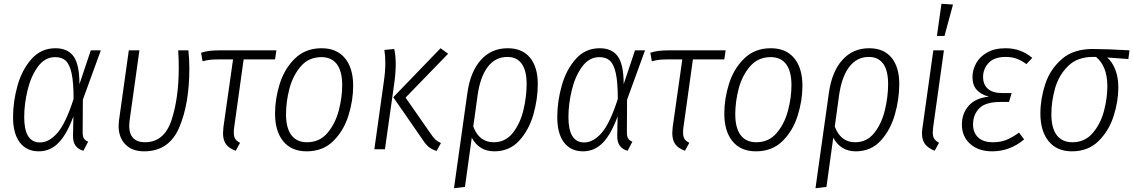

<svg xmlns="http://www.w3.org/2000/svg" viewBox="-20 -789 5991 1015"><path d="M400 -344 460 -523H513L418 -262L417 -89Q417 -67 424 -56.5Q431 -46 446 -40L421 8Q396 2 380.5 -17.5Q365 -37 366 -73L368 -174Q334 -80 290 -34.5Q246 11 185 11Q121 11 85 -35.5Q49 -82 49 -170Q49 -252 72.5 -336Q96 -420 146.5 -477Q197 -534 273 -534Q338 -534 369 -491Q400 -448 400 -344ZM108 -170Q108 -36 191 -36Q240 -36 284 -87Q328 -138 369 -266Q369 -354 358.5 -401.5Q348 -449 327.5 -468Q307 -487 272 -487Q217 -487 180 -436Q143 -385 125.5 -311.5Q108 -238 108 -170Z M981 -428Q981 -239 927 -114Q873 11 742 11Q678 11 642.5 -26Q607 -63 607 -123Q607 -132 609 -152L661 -523H717L665 -151Q663 -133 663 -124Q663 -81 684.5 -59Q706 -37 746 -37Q848 -37 886.5 -153.5Q925 -270 925 -431Q925 -480 922 -523H976Q981 -471 981 -428Z M1218 -116Q1216 -105 1216 -88Q1216 -67 1223.5 -55Q1231 -43 1249 -34L1226 8Q1190 -5 1174.5 -27Q1159 -49 1159 -85Q1159 -94 1161 -116L1212 -475H1140Q1110 -475 1091 -473Q1072 -471 1051 -465L1043 -510Q1063 -517 1087 -520Q1111 -523 1147 -523H1441L1434 -475H1268Z M1434 -189Q1434 -267 1459 -346.5Q1484 -426 1539.5 -480Q1595 -534 1680 -534Q1760 -534 1803.5 -481.5Q1847 -429 1847 -335Q1847 -258 1822 -178Q1797 -98 1742 -43.5Q1687 11 1601 11Q1521 11 1477.5 -42Q1434 -95 1434 -189ZM1789 -339Q1789 -412 1761 -449.5Q1733 -487 1679 -487Q1612 -487 1570 -438Q1528 -389 1510 -320Q1492 -251 1492 -185Q1492 -112 1520.5 -74.5Q1549 -37 1603 -37Q1669 -37 1710.5 -85.5Q1752 -134 1770.5 -203.5Q1789 -273 1789 -339Z M2214 -51 2059 -275 2309 -534 2349 -505 2124 -273 2257 -82Q2272 -60 2282.5 -50.5Q2293 -41 2311 -33L2288 9Q2262 1 2246 -12.5Q2230 -26 2214 -51ZM2009 -357Q2017 -410 2017 -457Q2017 -492 2012 -525L2064 -530Q2072 -495 2072 -449Q2072 -404 2064 -347L2015 0H1959Z M2823 -345Q2823 -265 2799.5 -183Q2776 -101 2724.5 -45Q2673 11 2593 11Q2513 11 2474 -61L2438 199L2380 206L2451 -299Q2467 -411 2522.5 -472.5Q2578 -534 2664 -534Q2741 -534 2782 -484Q2823 -434 2823 -345ZM2764 -345Q2764 -416 2738 -452Q2712 -488 2662 -488Q2599 -488 2559 -436Q2519 -384 2505 -287L2482 -120Q2513 -37 2590 -37Q2652 -37 2691 -86.5Q2730 -136 2747 -207Q2764 -278 2764 -345Z M3277 -344 3337 -523H3390L3295 -262L3294 -89Q3294 -67 3301 -56.5Q3308 -46 3323 -40L3298 8Q3273 2 3257.5 -17.5Q3242 -37 3243 -73L3245 -174Q3211 -80 3167 -34.5Q3123 11 3062 11Q2998 11 2962 -35.5Q2926 -82 2926 -170Q2926 -252 2949.5 -336Q2973 -420 3023.5 -477Q3074 -534 3150 -534Q3215 -534 3246 -491Q3277 -448 3277 -344ZM2985 -170Q2985 -36 3068 -36Q3117 -36 3161 -87Q3205 -138 3246 -266Q3246 -354 3235.5 -401.5Q3225 -449 3204.5 -468Q3184 -487 3149 -487Q3094 -487 3057 -436Q3020 -385 3002.5 -311.5Q2985 -238 2985 -170Z M3593 -116Q3591 -105 3591 -88Q3591 -67 3598.5 -55Q3606 -43 3624 -34L3601 8Q3565 -5 3549.5 -27Q3534 -49 3534 -85Q3534 -94 3536 -116L3587 -475H3515Q3485 -475 3466 -473Q3447 -471 3426 -465L3418 -510Q3438 -517 3462 -520Q3486 -523 3522 -523H3816L3809 -475H3643Z M3809 -189Q3809 -267 3834 -346.5Q3859 -426 3914.5 -480Q3970 -534 4055 -534Q4135 -534 4178.5 -481.5Q4222 -429 4222 -335Q4222 -258 4197 -178Q4172 -98 4117 -43.5Q4062 11 3976 11Q3896 11 3852.5 -42Q3809 -95 3809 -189ZM4164 -339Q4164 -412 4136 -449.5Q4108 -487 4054 -487Q3987 -487 3945 -438Q3903 -389 3885 -320Q3867 -251 3867 -185Q3867 -112 3895.5 -74.5Q3924 -37 3978 -37Q4044 -37 4085.5 -85.5Q4127 -134 4145.5 -203.5Q4164 -273 4164 -339Z M4734 -345Q4734 -265 4710.5 -183Q4687 -101 4635.5 -45Q4584 11 4504 11Q4424 11 4385 -61L4349 199L4291 206L4362 -299Q4378 -411 4433.5 -472.5Q4489 -534 4575 -534Q4652 -534 4693 -484Q4734 -434 4734 -345ZM4675 -345Q4675 -416 4649 -452Q4623 -488 4573 -488Q4510 -488 4470 -436Q4430 -384 4416 -287L4393 -120Q4424 -37 4501 -37Q4563 -37 4602 -86.5Q4641 -136 4658 -207Q4675 -278 4675 -345Z M4913 -116Q4911 -96 4911 -89Q4911 -68 4918.5 -56Q4926 -44 4944 -34L4921 8Q4886 -6 4870 -27.5Q4854 -49 4854 -84Q4854 -98 4857 -116L4914 -523H4970ZM4957 -769 5018 -765 4973 -599H4933Z M5065 -131Q5065 -189 5101 -230Q5137 -271 5208 -278Q5166 -289 5143.5 -314Q5121 -339 5121 -382Q5121 -419 5140 -454Q5159 -489 5198.5 -511.5Q5238 -534 5296 -534Q5377 -534 5437 -483L5406 -450Q5381 -469 5355.5 -478.5Q5330 -488 5296 -488Q5236 -488 5206.5 -456.5Q5177 -425 5177 -382Q5177 -342 5202.5 -319.5Q5228 -297 5278 -297H5328L5314 -250H5269Q5190 -250 5157 -216.5Q5124 -183 5124 -131Q5124 -87 5151.5 -62Q5179 -37 5228 -37Q5269 -37 5300 -49.5Q5331 -62 5367 -88L5394 -52Q5319 11 5225 11Q5153 11 5109 -28Q5065 -67 5065 -131Z M5480 -189Q5480 -266 5505.5 -344Q5531 -422 5592.5 -476Q5654 -530 5756 -530Q5825 -530 5951 -523L5945 -477L5833 -485Q5860 -462 5876 -421Q5892 -380 5892 -327Q5892 -253 5867 -175Q5842 -97 5787 -43Q5732 11 5647 11Q5567 11 5523.5 -42.5Q5480 -96 5480 -189ZM5834 -333Q5834 -388 5818 -427Q5802 -466 5774 -488H5757Q5675 -488 5626 -439.5Q5577 -391 5557.5 -322Q5538 -253 5538 -184Q5538 -112 5566.5 -74.5Q5595 -37 5649 -37Q5715 -37 5756.5 -85.5Q5798 -134 5816 -202Q5834 -270 5834 -333Z"/></svg>

Font: Fira Sans Condensed Light
Style: Italic
Weight: 300
Width: 3
Italic angle: -8°
Designer: Carrois Corporate & Edenspiekermann AG
Foundry: Carrois Corporate GbR & Edenspiekermann AG
Version: Version 4.203